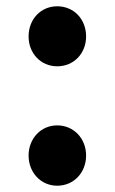

<svg xmlns="http://www.w3.org/2000/svg" viewBox="-20 -577 365 611"><path d="M162 -366C215 -366 254 -407 254 -461C254 -516 215 -557 162 -557C110 -557 71 -516 71 -461C71 -407 110 -366 162 -366ZM162 14C215 14 254 -28 254 -82C254 -136 215 -178 162 -178C110 -178 71 -136 71 -82C71 -28 110 14 162 14Z"/></svg>

Font: Noto Sans CJK JP Bold
Style: Regular
Weight: 700
Designer: Ryoko NISHIZUKA (kana & ideographs); Paul D. Hunt (Latin, Greek & Cyrillic); Wenlong ZHANG (bopomofo); Sandoll Communica
Foundry: Adobe Systems Incorporated
Version: Version 1.004;PS 1.004;hotconv 1.0.82;makeotf.lib2.5.63406